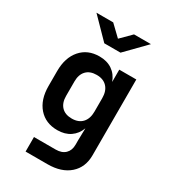

<svg xmlns="http://www.w3.org/2000/svg" viewBox="-228 -898 1057 1190"><g transform="rotate(30 300.0 -302.5)"><path d="M152 180V76H307Q351 76 375 52.5Q399 29 399 -11V-44L401 -130Q384 -84 346.5 -58.5Q309 -33 255 -33Q171 -33 121.5 -89.5Q72 -146 72 -243V-350Q72 -446 121.5 -503Q171 -560 255 -560Q309 -560 346.5 -534.5Q384 -509 401 -462V-550H523V-8Q523 79 465.5 129.5Q408 180 309 180ZM297 -140Q345 -140 371.5 -168.5Q398 -197 398 -248V-344Q398 -395 371.5 -423.5Q345 -452 297 -452Q249 -452 223 -424.5Q197 -397 197 -348V-244Q197 -195 223 -167.5Q249 -140 297 -140ZM239 -645 102 -785H222L298 -712L371 -785H492L355 -645Z"/></g></svg>

Font: JetBrains Mono NL
Style: Bold
Weight: 700
Monospace: yes
Designer: Philipp Nurullin, Konstantin Bulenkov
Foundry: JetBrains
Version: Version 2.305; ttfautohint (v1.8.4.7-5d5b)